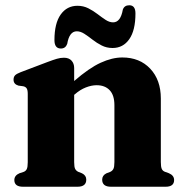

<svg xmlns="http://www.w3.org/2000/svg" viewBox="-20 -710 706 730"><path d="M262 -451.5V-402Q319 -451.5 362.8 -471.5Q406.5 -491.5 445 -491.5Q511 -491.5 551.2 -448.8Q591.5 -406 591.5 -335.5V-94Q591.5 -75.5 595.2 -67.5Q599 -59.5 608 -56.5L622 -51.5Q642 -43 642 -25.5Q642 0 609.5 0H402Q368.5 0 368.5 -27Q368.5 -43 384.5 -51L399 -56.5Q407.5 -60.5 411.2 -68Q415 -75.5 415 -94V-310Q415 -348 397 -367Q379 -386 347.5 -386Q328 -386 306.2 -377.5Q284.5 -369 264 -351L262 -349.5V-93.5Q262 -75 265.8 -67.8Q269.5 -60.5 278 -56.5L292 -51Q308 -43 308 -27Q308 0 274.5 0H67.5Q34.5 0 34.5 -25.5Q34.5 -43 54.5 -51.5L70 -56.5Q78 -59.5 81.8 -67.2Q85.5 -75 85.5 -93V-353Q85.5 -367.5 81.5 -373.8Q77.5 -380 68.5 -382L50 -384.5Q31.5 -390 31.5 -407Q31.5 -417.5 37.2 -423.5Q43 -429.5 58.5 -435.5L160 -474Q182.5 -482.5 196.2 -486.5Q210 -490.5 223 -490.5Q242 -490.5 252 -479.5Q262 -468.5 262 -451.5ZM408 -527.5Q385.5 -527.5 366.8 -537Q348 -546.5 331.8 -559.2Q315.5 -572 300.8 -581.5Q286 -591 272 -591Q243.5 -591 235.5 -543Q229 -525.5 211.5 -525.5Q187 -525.5 187 -557.5Q187 -621.5 210.8 -654.8Q234.5 -688 274.5 -688Q297 -688 315.8 -678.5Q334.5 -669 350.8 -656.5Q367 -644 381.5 -634.5Q396 -625 410 -625Q438.5 -625 447 -673.5Q453 -690 471.5 -690Q495 -690 495 -659Q495 -594.5 471.5 -561Q448 -527.5 408 -527.5Z"/></svg>

Font: Fraunces 9pt S000
Style: Bold
Weight: 700
Version: Version 1.000; ttfautohint (v1.8.3)